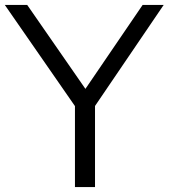

<svg xmlns="http://www.w3.org/2000/svg" viewBox="-34 -760 686 780"><path d="M270.5 0V-329L-14.5 -740H76.5L313 -399L545.5 -740H631L352 -329.5V0Z"/></svg>

Font: Encode Sans Semi Expanded
Style: Regular
Weight: 400
Width: 6
Designer: Multiple Designers
Foundry: Impallari Type
Version: Version 3.000; ttfautohint (v1.8.3) -l 8 -r 50 -G 200 -x 14 